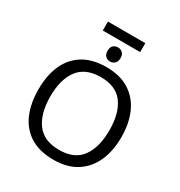

<svg xmlns="http://www.w3.org/2000/svg" viewBox="-228 -1156 1237 1321"><g transform="rotate(30 390.5 -495.5)"><path d="M720 -358Q720 -247 682.5 -164.5Q645 -82 572 -36Q499 10 391 10Q280 10 206.5 -36Q133 -82 97 -165Q61 -248 61 -359Q61 -469 97 -551Q133 -633 206.5 -679Q280 -725 392 -725Q499 -725 572 -679.5Q645 -634 682.5 -551.5Q720 -469 720 -358ZM156 -358Q156 -223 213 -145.5Q270 -68 391 -68Q513 -68 569 -145.5Q625 -223 625 -358Q625 -493 569 -569.5Q513 -646 392 -646Q271 -646 213.5 -569.5Q156 -493 156 -358ZM539 -1001V-930H242V-1001ZM392 -882Q412 -882 427.5 -868.5Q443 -855 443 -826Q443 -798 427.5 -784Q412 -770 392 -770Q370 -770 355 -784Q340 -798 340 -826Q340 -855 355 -868.5Q370 -882 392 -882Z"/></g></svg>

Font: Noto Sans IKEA
Style: Regular
Weight: 400
Designer: Monotype Design Team
Foundry: Monotype Imaging Inc.
Version: Version 2.001